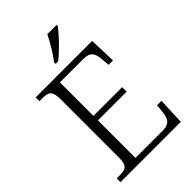

<svg xmlns="http://www.w3.org/2000/svg" viewBox="-269 -1037 1143 1143"><g transform="rotate(-45 303.0 -465.5)"><path d="M268 -784V-771H289C337 -807 411 -886 436 -921V-931H358C337 -886 297 -822 268 -784ZM43 0H551L558 -170H521L515 -115C510 -66 494 -39 436 -39H208V-355H450V-393H208V-675H407C463 -675 478 -648 482 -599L487 -544H524L518 -714H43V-682H70C117 -682 140 -672 140 -603V-109C140 -41 117 -32 70 -32H43Z"/></g></svg>

Font: Noto Serif Devanagari Light
Style: Regular
Weight: 300
Designer: Universal Thirst, Indian Type Foundry and the Monotype Design Team
Foundry: Monotype Imaging Inc.
Version: Version 2.004